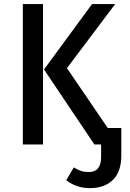

<svg xmlns="http://www.w3.org/2000/svg" viewBox="-20 -727 655 966"><path d="M196.4 0H94.9V-706.7H196.4ZM522.1 -83.1H590.3V56.4Q590.3 136.4 548.2 177.9Q506.2 219.5 432.3 219.5Q365.1 219.5 313.3 180L351.3 115.4Q371.8 127.7 387.7 133.1Q403.6 138.5 426.7 138.5Q488.7 138.5 488.7 63.1V0H454.9L201.5 -377.4L443.1 -706.7H559.5L316.9 -384.1Z"/></svg>

Font: Fira Code Fixed Retina
Style: Regular
Weight: 450
Monospace: yes
Designer: Carrois Corporate, Edenspiekermann AG, Nikita Prokopov
Foundry: Carrois Corporate, Edenspiekermann AG, Nikita Prokopov
Version: Version 5.002